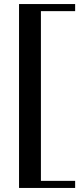

<svg xmlns="http://www.w3.org/2000/svg" viewBox="-20 -819 394 948"><path d="M351 -764V-799H74V109H351V74H182V-764Z"/></svg>

Font: Sprat Condensed Black
Style: Regular
Weight: 900
Designer: Ethan Nakache
Foundry: Collletttivo
Version: Version 2.000;Glyphs 3.2 (3217)